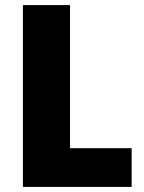

<svg xmlns="http://www.w3.org/2000/svg" viewBox="-20 -827 566 754"><path d="M70 -93H497V-245H255V-807H70Z"/></svg>

Font: Noto Sans Kannada UI SemiCondensed Black
Style: Regular
Weight: 900
Width: 4
Designer: Jelle Bosma - Monotype Design Team
Foundry: Monotype Imaging Inc.
Version: Version 2.005